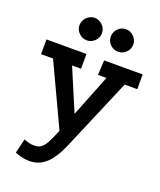

<svg xmlns="http://www.w3.org/2000/svg" viewBox="-162 -759 920 1101"><g transform="rotate(20 298.5 -208.0)"><path d="M150 242Q130 242 108 237.5Q86 233 62 223L83 135Q101 142 115.5 145.5Q130 149 147 149Q171 149 187.5 137.5Q204 126 219.5 97.5Q235 69 255 18L404 -357H352L357 -447H592V-357H515L331 76Q294 164 251 203Q208 242 150 242ZM276 66 78 -357H5V-447H249V-357H194L329 -38ZM415 -658Q442 -658 462.5 -637.5Q483 -617 483 -589Q483 -561 462.5 -541Q442 -521 415 -521Q386 -521 366 -541Q346 -561 346 -589Q346 -617 366 -637.5Q386 -658 415 -658ZM224 -658Q251 -658 271.5 -637.5Q292 -617 292 -589Q292 -561 271.5 -541Q251 -521 224 -521Q196 -521 175.5 -541Q155 -561 155 -589Q155 -617 175.5 -637.5Q196 -658 224 -658Z"/></g></svg>

Font: Podkova
Style: Bold
Weight: 700
Designer: Ilya Yudin
Foundry: Cyreal (www.cyreal.org)
Version: Version 2.102; ttfautohint (v1.8.1.43-b0c9)